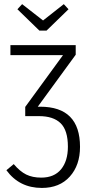

<svg xmlns="http://www.w3.org/2000/svg" viewBox="-20 -905 446 936"><path d="M207 -755.9H171.9L64.9 -859.9L87.9 -884.8L189.9 -805.2L291 -884.8L314 -859.9ZM175.8 -384.8Q370.1 -384.8 370.1 -189Q370.1 -99.6 320.3 -44.2Q270.5 11.2 184.1 11.2Q74.2 11.2 11.2 -75.2L46.9 -105Q77.1 -69.3 107.7 -54.2Q138.2 -39.1 181.2 -39.1Q244.1 -39.1 277.6 -79.6Q311 -120.1 311 -189.9Q311 -269.5 275.6 -304.2Q240.2 -338.9 169.9 -338.9H103V-383.8L287.1 -636.2H30.8V-685.1H349.1V-638.2L164.1 -384.8Z"/></svg>

Font: Fira Sans Compressed Light
Style: Regular
Weight: 300
Width: 1
Designer: Carrois Corporate & Edenspiekermann AG
Foundry: Carrois Corporate GbR & Edenspiekermann AG
Version: Version 4.203;PS 004.203;hotconv 1.0.88;makeotf.lib2.5.64775